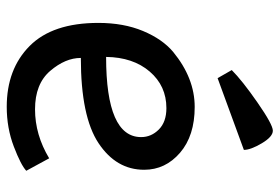

<svg xmlns="http://www.w3.org/2000/svg" viewBox="-150 -668 830 570"><g transform="rotate(90 265.0 -383.0)"><path d="M425 -692 212 -614 188 -656Q219 -687 284.5 -732.5Q350 -778 368 -778Q386 -778 405.5 -745Q425 -712 425 -692ZM450 -114 487 -46Q470 -30 415 -9Q360 12 297 12Q185 12 116.5 -56Q48 -124 48 -260Q48 -335 72 -392.5Q96 -450 134 -482Q212 -546 297.5 -546Q383 -546 433.5 -502.5Q484 -459 484 -396Q484 -313 405 -260.5Q326 -208 152 -208Q152 -162 190.5 -117Q229 -72 304.5 -72Q380 -72 450 -114ZM387 -387Q387 -417 364.5 -439.5Q342 -462 301 -462Q235 -462 192.5 -412.5Q150 -363 149 -283Q387 -283 387 -387Z"/></g></svg>

Font: Convergence
Style: Regular
Weight: 400
Designer: Nicolas Silva and John Vargas
Foundry: Nicolas Silva and Jonh Vargas
Version: Version 1.002